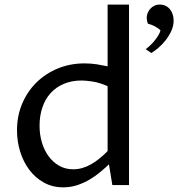

<svg xmlns="http://www.w3.org/2000/svg" viewBox="-20 -802 772 832"><path d="M446.3 -428.7Q410.2 -444.3 381.3 -448.7Q352.5 -453.1 334 -453.1Q290.5 -453.1 256.6 -438.7Q222.7 -424.3 199.2 -398.4Q175.8 -372.6 163.6 -336.4Q151.4 -300.3 151.4 -256.8Q151.4 -218.8 161.6 -184.6Q171.9 -150.4 190.9 -124.5Q210 -98.6 236.8 -83.5Q263.7 -68.4 296.9 -68.4Q336.4 -68.4 373.8 -89.6Q411.1 -110.8 446.3 -147.5ZM446.3 -782.2H539.1V0H466.8L452.1 -89.8Q435.5 -74.2 415 -56.9Q394.5 -39.6 369.6 -24.7Q344.7 -9.8 315.7 0Q286.6 9.8 253.9 9.8Q207 9.8 169.9 -11Q132.8 -31.7 106.9 -66.2Q81.1 -100.6 67.4 -145Q53.7 -189.5 53.7 -237.3Q53.7 -300.3 76.4 -353.5Q99.1 -406.7 138.7 -445.3Q178.2 -483.9 231.4 -505.6Q284.7 -527.3 345.7 -527.3Q375 -527.3 400.6 -523.2Q426.3 -519 446.3 -514.6ZM611.3 -588.9Q621.6 -596.2 632.3 -606.7Q643.1 -617.2 652.1 -628.7Q661.1 -640.1 667.5 -651.1Q673.8 -662.1 675.3 -670.9Q670.9 -675.3 664.6 -679.7Q658.2 -684.1 650.9 -688Q643.6 -691.9 635.7 -694.8Q627.9 -697.8 621.1 -699.2Q618.7 -704.6 617.2 -712.2Q615.7 -719.7 615.7 -725.1Q615.7 -734.4 619.4 -744.4Q623 -754.4 630.1 -762.7Q637.2 -771 647.7 -776.6Q658.2 -782.2 672.4 -782.2Q686 -782.2 697.3 -776.9Q708.5 -771.5 716.3 -762Q724.1 -752.4 728.3 -739.7Q732.4 -727.1 732.4 -712.9Q732.4 -690.4 722.7 -668.7Q712.9 -647 698.2 -628.2Q683.6 -609.4 666.7 -595Q649.9 -580.6 635.7 -572.3Z"/></svg>

Font: Proza Libre
Style: Regular
Weight: 400
Designer: Jasper de Waard
Foundry: Jasper de Waard
Version: Version 1.000; ttfautohint (v1.4.1.8-43bc)